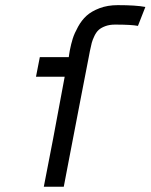

<svg xmlns="http://www.w3.org/2000/svg" viewBox="-20 -712 574 732"><path d="M505.9 -613.3Q481.4 -618.2 418.5 -618.2Q397.5 -618.2 381.6 -612.3Q365.7 -606.4 356.4 -598.1Q347.2 -589.8 340.1 -575.2Q333 -560.5 329.8 -548.6Q326.7 -536.6 322.8 -517.6L318.4 -494.6Q312 -462.4 288.1 -338.4Q264.2 -214.4 243.7 -107.7Q223.1 -1 223.1 0H147Q178.2 -156.2 226.6 -419.4H117.2L131.8 -494.1H242.2Q242.7 -497.6 243.9 -506.1Q245.1 -514.6 246.1 -519.5Q251 -544.4 257.3 -564.7Q263.7 -585 277.6 -610.1Q291.5 -635.3 310.1 -652.1Q328.6 -668.9 359.4 -680.7Q390.1 -692.4 429.2 -692.4Q498 -692.4 534.2 -685.5Z"/></svg>

Font: Fantasque Sans Mono
Style: Italic
Weight: 400
Italic angle: -11°
Monospace: yes
Designer: Jany Belluz
Version: Version 1.8.0 ; ttfautohint (v1.8.2)